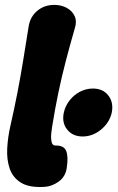

<svg xmlns="http://www.w3.org/2000/svg" viewBox="-20 -743 482 785"><path d="M318 -185Q277 -185 254.5 -213.5Q232 -242 241 -283Q247 -310 264.5 -332.5Q282 -355 307 -368Q332 -381 360 -381Q401 -381 423 -352.5Q445 -324 437 -283Q428 -242 393.5 -213.5Q359 -185 318 -185ZM163 21Q100 25 66 4Q32 -17 19.5 -54Q7 -91 9.5 -136.5Q12 -182 22 -226Q39 -301 51.5 -365.5Q64 -430 74.5 -494.5Q85 -559 97 -634Q103 -674 132 -698.5Q161 -723 202 -723Q230 -723 252.5 -711Q275 -699 285 -677.5Q295 -656 286 -628Q265 -555 248.5 -491.5Q232 -428 218.5 -363.5Q205 -299 193 -224Q188 -194 189 -177Q190 -160 194.5 -154Q199 -148 207 -148Q241 -149 250.5 -126Q260 -103 253 -57Q248 -21 220.5 -1Q193 19 163 21Z"/></svg>

Font: Winky Sans ExtraBold
Style: Italic
Weight: 800
Italic angle: -8.97852°
Designer: Simon Atzbach
Foundry: typofactur
Version: Version 1.205